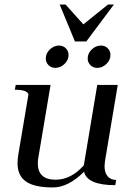

<svg xmlns="http://www.w3.org/2000/svg" viewBox="-20 -813 591 843"><path d="M309 -631 242 -793H268L346 -706L454 -793H480L359 -631ZM365 -556Q365 -579 383 -596Q401 -613 423 -613Q441 -613 453 -601Q465 -589 465 -572Q465 -549 447 -532Q429 -515 407 -515Q389 -515 377 -527Q365 -539 365 -556ZM181 -556Q181 -579 199 -596Q217 -613 239 -613Q257 -613 269 -601Q281 -589 281 -572Q281 -549 263 -532Q245 -515 223 -515Q205 -515 193 -527Q181 -539 181 -556ZM441 -106Q439 -90 439 -84Q439 -55 452.5 -39Q466 -23 490 -23L486 0Q363 0 349 -59Q280 10 212 10Q131 10 94 -16Q57 -42 57 -96Q57 -112 60 -132L105 -399Q99 -419 45 -419L49 -440H202L149 -125Q146 -110 146 -96Q146 -24 224 -24Q292 -24 348 -87L407 -440H497Z"/></svg>

Font: Judson
Style: Italic
Weight: 400
Italic angle: -9.5°
Version: Version 20110429